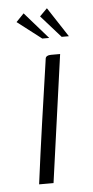

<svg xmlns="http://www.w3.org/2000/svg" viewBox="-49 -659 333 690"><g transform="rotate(-5 118.0 -314.0)"><path d="M64 0Q78 -108 93.5 -216.5Q109 -325 125 -434Q126 -443 127 -448.5Q128 -454 133 -457Q138 -460 147 -460H180L116 0ZM121 -521 34 -588 62 -617 146 -521ZM191 -521 120 -601 147 -628 217 -521Z"/></g></svg>

Font: Genos Light
Style: Italic
Weight: 300
Italic angle: -8°
Designer: Robert E. Leuschke
Foundry: Robert E. Leuschke
Version: Version 1.010